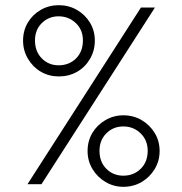

<svg xmlns="http://www.w3.org/2000/svg" viewBox="-20 -711 704 741"><path d="M86 0 524 -682H578L140 0ZM456 10Q419 10 387.5 -8.5Q356 -27 337 -58.5Q318 -90 318 -128Q318 -167 336.5 -198Q355 -229 387 -247.5Q419 -266 456 -266Q495 -266 526.5 -247.5Q558 -229 577 -198Q596 -167 596 -128Q596 -90 577 -58.5Q558 -27 526.5 -8.5Q495 10 456 10ZM456 -33Q496 -33 523 -59.5Q550 -86 550 -129Q550 -170 522.5 -196.5Q495 -223 456 -223Q417 -223 390.5 -196.5Q364 -170 364 -129Q364 -86 390.5 -59.5Q417 -33 456 -33ZM207 -416Q169 -416 138 -434Q107 -452 88 -484Q69 -516 69 -554Q69 -593 87.5 -624Q106 -655 137.5 -673Q169 -691 207 -691Q245 -691 276.5 -673Q308 -655 327 -624Q346 -593 346 -554Q346 -516 327.5 -484Q309 -452 277.5 -434Q246 -416 207 -416ZM206 -459Q247 -459 273.5 -485.5Q300 -512 300 -555Q300 -596 272.5 -622Q245 -648 206 -648Q168 -648 141.5 -622Q115 -596 115 -555Q115 -512 141.5 -485.5Q168 -459 206 -459Z"/></svg>

Font: Outfit Thin ExtraLight
Style: Regular
Weight: 250
Version: Version 1.100;gftools[0.9.27]